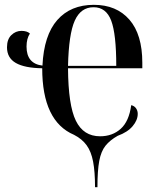

<svg xmlns="http://www.w3.org/2000/svg" viewBox="-20 -566 654 796"><path d="M374 210Q374 146 366 104Q358 62 339 36Q320 10 287 -7Q155 -63 155 -283Q82 -284 45.5 -305Q9 -326 9 -370Q9 -403 27 -420.5Q45 -438 69 -438Q92 -438 104 -427Q90 -406 90 -373Q90 -302 156 -294Q162 -420 217.5 -483Q273 -546 369 -546Q463 -546 516.5 -484.5Q570 -423 570 -306V-283H262Q263 -130 294.5 -65.5Q326 -1 395 -1Q446 -1 480.5 -32Q515 -63 524 -130Q537 -127 544 -117Q551 -107 551 -94Q551 -68 530 -43Q509 -18 468 -3Q436 15 417.5 38Q399 61 391.5 101Q384 141 384 210ZM462 -293Q462 -425 441 -480.5Q420 -536 368 -536Q315 -536 290 -480.5Q265 -425 262 -293Z"/></svg>

Font: Noto Serif Display SemiCondensed Medium
Style: Regular
Weight: 500
Width: 4
Designer: Monotype Design Team
Foundry: Monotype Imaging Inc.
Version: Version 2.009